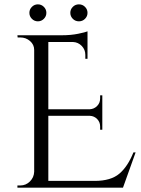

<svg xmlns="http://www.w3.org/2000/svg" viewBox="-20 -862 647 882"><path d="M181.5 -775.5Q170 -764 154 -764Q138 -764 126.5 -775.5Q115 -787 115 -803Q115 -819 126.5 -830.5Q138 -842 154 -842Q170 -842 181.5 -830.5Q193 -819 193 -803Q193 -787 181.5 -775.5ZM370.5 -775.5Q359 -764 342.5 -764Q326 -764 314.5 -775.5Q303 -787 303 -803Q303 -819 314.5 -830.5Q326 -842 342.5 -842Q359 -842 370.5 -830.5Q382 -819 382 -803Q382 -787 370.5 -775.5ZM73 -10Q99 -10 117.5 -28.5Q136 -47 137 -73V-633Q137 -657 118 -673.5Q99 -690 73 -690H61L60 -700H263Q306 -700 339.5 -707Q373 -714 382 -718V-592H372V-610Q372 -634 355.5 -651Q339 -668 316 -669H202V-360H392Q412 -361 426 -375Q440 -389 440 -410V-424H450V-266H440V-281Q440 -301 426.5 -315Q413 -329 393 -330H202V-31H415Q489 -31 528 -64Q567 -97 593 -162H603L545 0H60V-10Z"/></svg>

Font: Cinzel Decorative
Style: Regular
Weight: 400
Designer: Natanael Gama
Version: Version 1.002;PS 001.002;hotconv 1.0.56;makeotf.lib2.0.21325